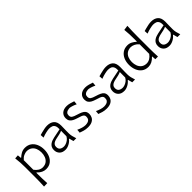

<svg xmlns="http://www.w3.org/2000/svg" viewBox="181 -1998 3427 3427"><g transform="rotate(-45 1894.0 -285.0)"><path d="M95.2 203.1Q99.1 145.5 100.3 90.3Q101.6 35.2 101.6 -28.8V-280.8Q101.6 -337.4 98.1 -397.5Q94.7 -457.5 86.4 -516.6L158.7 -521.5L165 -451.7H173.3Q203.6 -481.4 246.1 -505.1Q288.6 -528.8 341.3 -528.8Q412.6 -528.8 462.9 -493.7Q513.2 -458.5 539.8 -397.7Q566.4 -336.9 566.4 -259.8Q566.4 -187.5 541.7 -125.7Q517.1 -64 467.5 -26.4Q418 11.2 343.3 11.2Q300.8 11.2 258.3 -9Q215.8 -29.3 179.7 -68.8H172.4V-26.4Q172.4 35.6 173.8 89.1Q175.3 142.6 179.2 200.2ZM324.7 -54.2Q384.3 -55.7 421.9 -84.7Q459.5 -113.8 477.1 -160.2Q494.6 -206.5 494.6 -259.8Q494.6 -315.9 476.1 -361.6Q457.5 -407.2 419.4 -434.6Q381.3 -461.9 322.8 -463.4Q285.6 -462.9 245.1 -443.8Q204.6 -424.8 172.4 -385.7V-144.5Q235.8 -55.2 324.7 -54.2Z M833 10.3Q759.3 10.3 719.5 -30Q679.7 -70.3 679.7 -132.3Q679.7 -174.3 695.3 -202.1Q710.9 -230 735.8 -247.3Q760.7 -264.6 789.3 -274.4Q817.9 -284.2 843.8 -289.6L1015.1 -324.7Q1017.1 -384.3 1000.7 -414.3Q984.4 -444.3 955.1 -454.6Q925.8 -464.8 888.7 -464.8Q867.2 -464.8 815.7 -454.1Q764.2 -443.4 707.5 -420.9L703.1 -489.7Q727.1 -496.6 761.2 -505.6Q795.4 -514.6 832.3 -521.7Q869.1 -528.8 901.9 -528.8Q984.9 -528.8 1033.4 -486.1Q1082 -443.4 1082 -348.1Q1082 -325.2 1080.6 -289.6Q1079.1 -253.9 1079.1 -220.2V-153.8Q1079.1 -120.1 1087.9 -82Q1096.7 -43.9 1111.8 0H1041L1018.6 -83H1010.7Q979 -42 929.4 -15.9Q879.9 10.3 833 10.3ZM854.5 -50.8Q877.9 -50.8 908 -61.5Q938 -72.3 966.3 -94Q994.6 -115.7 1012.7 -149.4L1013.7 -287.1Q1004.9 -282.7 990.5 -277.1Q976.1 -271.5 948.2 -264.4Q920.4 -257.3 870.6 -247.6Q837.9 -241.7 809.8 -230.2Q781.7 -218.8 764.6 -198.5Q747.6 -178.2 747.6 -145.5Q747.6 -94.2 778.1 -72.5Q808.6 -50.8 854.5 -50.8Z M1401.4 11.2Q1346.2 11.2 1301 -2.4Q1255.9 -16.1 1225.1 -27.8L1231.4 -94.7Q1274.9 -73.7 1317.9 -61Q1360.8 -48.3 1397.9 -48.3Q1429.2 -49.3 1455.1 -57.6Q1481 -65.9 1496.6 -86.7Q1512.2 -107.4 1512.2 -145.5Q1512.2 -170.4 1499.3 -186Q1486.3 -201.7 1455.8 -213.9Q1425.3 -226.1 1372.6 -241.2Q1332.5 -253.4 1300 -270.5Q1267.6 -287.6 1248.5 -315.2Q1229.5 -342.8 1229.5 -386.2Q1229.5 -449.7 1273.2 -489.3Q1316.9 -528.8 1394 -528.8Q1433.6 -528.8 1478.5 -516.1Q1523.4 -503.4 1552.7 -492.7L1546.4 -422.9Q1499.5 -445.8 1461.2 -456.5Q1422.9 -467.3 1404.3 -467.3Q1384.8 -466.3 1360.8 -460Q1336.9 -453.6 1319.8 -435.5Q1302.7 -417.5 1302.7 -380.9Q1302.7 -343.8 1329.1 -324.5Q1355.5 -305.2 1418.9 -287.1Q1469.7 -272 1506.8 -255.1Q1543.9 -238.3 1564 -211.7Q1584 -185.1 1584 -140.1Q1584 -99.1 1565.2 -64.7Q1546.4 -30.3 1506.1 -9.5Q1465.8 11.2 1401.4 11.2Z M1872.6 11.2Q1817.4 11.2 1772.2 -2.4Q1727.1 -16.1 1696.3 -27.8L1702.6 -94.7Q1746.1 -73.7 1789.1 -61Q1832 -48.3 1869.1 -48.3Q1900.4 -49.3 1926.3 -57.6Q1952.1 -65.9 1967.8 -86.7Q1983.4 -107.4 1983.4 -145.5Q1983.4 -170.4 1970.5 -186Q1957.5 -201.7 1927 -213.9Q1896.5 -226.1 1843.8 -241.2Q1803.7 -253.4 1771.2 -270.5Q1738.8 -287.6 1719.7 -315.2Q1700.7 -342.8 1700.7 -386.2Q1700.7 -449.7 1744.4 -489.3Q1788.1 -528.8 1865.2 -528.8Q1904.8 -528.8 1949.7 -516.1Q1994.6 -503.4 2023.9 -492.7L2017.6 -422.9Q1970.7 -445.8 1932.4 -456.5Q1894 -467.3 1875.5 -467.3Q1856 -466.3 1832 -460Q1808.1 -453.6 1791 -435.5Q1773.9 -417.5 1773.9 -380.9Q1773.9 -343.8 1800.3 -324.5Q1826.7 -305.2 1890.1 -287.1Q1940.9 -272 1978 -255.1Q2015.1 -238.3 2035.2 -211.7Q2055.2 -185.1 2055.2 -140.1Q2055.2 -99.1 2036.4 -64.7Q2017.6 -30.3 1977.3 -9.5Q1937 11.2 1872.6 11.2Z M2316.4 10.3Q2242.7 10.3 2202.9 -30Q2163.1 -70.3 2163.1 -132.3Q2163.1 -174.3 2178.7 -202.1Q2194.3 -230 2219.2 -247.3Q2244.1 -264.6 2272.7 -274.4Q2301.3 -284.2 2327.1 -289.6L2498.5 -324.7Q2500.5 -384.3 2484.1 -414.3Q2467.8 -444.3 2438.5 -454.6Q2409.2 -464.8 2372.1 -464.8Q2350.6 -464.8 2299.1 -454.1Q2247.6 -443.4 2190.9 -420.9L2186.5 -489.7Q2210.4 -496.6 2244.6 -505.6Q2278.8 -514.6 2315.7 -521.7Q2352.5 -528.8 2385.3 -528.8Q2468.3 -528.8 2516.8 -486.1Q2565.4 -443.4 2565.4 -348.1Q2565.4 -325.2 2564 -289.6Q2562.5 -253.9 2562.5 -220.2V-153.8Q2562.5 -120.1 2571.3 -82Q2580.1 -43.9 2595.2 0H2524.4L2502 -83H2494.1Q2462.4 -42 2412.8 -15.9Q2363.3 10.3 2316.4 10.3ZM2337.9 -50.8Q2361.3 -50.8 2391.4 -61.5Q2421.4 -72.3 2449.7 -94Q2478 -115.7 2496.1 -149.4L2497.1 -287.1Q2488.3 -282.7 2473.9 -277.1Q2459.5 -271.5 2431.6 -264.4Q2403.8 -257.3 2354 -247.6Q2321.3 -241.7 2293.2 -230.2Q2265.1 -218.8 2248 -198.5Q2231 -178.2 2231 -145.5Q2231 -94.2 2261.5 -72.5Q2292 -50.8 2337.9 -50.8Z M2926.3 11.2Q2852.1 11.2 2802 -26.4Q2752 -64 2727.1 -125.7Q2702.1 -187.5 2702.1 -259.8Q2702.1 -336.9 2729 -397.7Q2755.9 -458.5 2806.4 -493.7Q2856.9 -528.8 2928.2 -528.8Q2979 -528.8 3020 -506.3Q3061 -483.9 3089.4 -456.5H3097.2V-515.1Q3097.2 -581.1 3094.7 -642.1Q3092.3 -703.1 3085.4 -761.2L3175.8 -774.4Q3172.4 -710.9 3170.4 -647.2Q3168.5 -583.5 3168.5 -515.1V-228.5Q3168.5 -164.6 3169.7 -111.1Q3170.9 -57.6 3174.3 0H3106.9L3102.5 -72.8H3095.2Q3016.6 11.2 2926.3 11.2ZM2944.8 -54.2Q3033.7 -55.2 3097.2 -144.5V-385.7Q3064.9 -424.8 3024.7 -443.8Q2984.4 -462.9 2946.8 -463.4Q2888.7 -461.9 2850.3 -434.6Q2812 -407.2 2793.5 -361.6Q2774.9 -315.9 2774.9 -259.8Q2774.9 -206.5 2792.5 -160.2Q2810.1 -113.8 2847.7 -84.7Q2885.3 -55.7 2944.8 -54.2Z M3458 10.3Q3384.3 10.3 3344.5 -30Q3304.7 -70.3 3304.7 -132.3Q3304.7 -174.3 3320.3 -202.1Q3335.9 -230 3360.8 -247.3Q3385.7 -264.6 3414.3 -274.4Q3442.9 -284.2 3468.8 -289.6L3640.1 -324.7Q3642.1 -384.3 3625.7 -414.3Q3609.4 -444.3 3580.1 -454.6Q3550.8 -464.8 3513.7 -464.8Q3492.2 -464.8 3440.7 -454.1Q3389.2 -443.4 3332.5 -420.9L3328.1 -489.7Q3352.1 -496.6 3386.2 -505.6Q3420.4 -514.6 3457.3 -521.7Q3494.1 -528.8 3526.9 -528.8Q3609.9 -528.8 3658.4 -486.1Q3707 -443.4 3707 -348.1Q3707 -325.2 3705.6 -289.6Q3704.1 -253.9 3704.1 -220.2V-153.8Q3704.1 -120.1 3712.9 -82Q3721.7 -43.9 3736.8 0H3666L3643.6 -83H3635.7Q3604 -42 3554.4 -15.9Q3504.9 10.3 3458 10.3ZM3479.5 -50.8Q3502.9 -50.8 3533 -61.5Q3563 -72.3 3591.3 -94Q3619.6 -115.7 3637.7 -149.4L3638.7 -287.1Q3629.9 -282.7 3615.5 -277.1Q3601.1 -271.5 3573.2 -264.4Q3545.4 -257.3 3495.6 -247.6Q3462.9 -241.7 3434.8 -230.2Q3406.7 -218.8 3389.6 -198.5Q3372.6 -178.2 3372.6 -145.5Q3372.6 -94.2 3403.1 -72.5Q3433.6 -50.8 3479.5 -50.8Z"/></g></svg>

Font: Pinar Regular
Style: Regular
Weight: 400
Designer: Amin Abedi
Version: Version 3.000